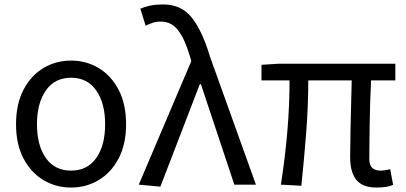

<svg xmlns="http://www.w3.org/2000/svg" viewBox="-20 -829 1823 862"><path d="M299 13Q231 13 175 -20.5Q119 -54 85.5 -117.5Q52 -181 52 -271Q52 -362 85.5 -426Q119 -490 175 -523.5Q231 -557 299 -557Q367 -557 423 -523.5Q479 -490 512.5 -426Q546 -362 546 -271Q546 -181 512.5 -117.5Q479 -54 423 -20.5Q367 13 299 13ZM299 -63Q372 -63 412 -119.5Q452 -176 452 -271Q452 -366 412 -423Q372 -480 299 -480Q226 -480 186 -423Q146 -366 146 -271Q146 -176 186 -119.5Q226 -63 299 -63Z M700 9 603 0 839 -555 832 -578Q810 -653 780 -692.5Q750 -732 703 -732Q681 -732 664.5 -726.5Q648 -721 634 -713L610 -790Q629 -798 653 -803.5Q677 -809 713 -809Q794 -809 841 -750Q888 -691 923 -574L1129 0H1032L882 -451H877Z M1671 13Q1607 13 1579.5 -22Q1552 -57 1552 -122Q1552 -208 1559 -468H1364Q1364 -353 1354.5 -231.5Q1345 -110 1333 5L1241 0Q1280 -248 1280 -468H1154V-538L1232 -543H1755V-468H1646Q1641 -370 1639.5 -263Q1638 -156 1638 -116Q1638 -88 1651 -75.5Q1664 -63 1689 -63Q1703 -63 1732 -69L1745 1Q1718 13 1671 13Z"/></svg>

Font: Gothic Nguyen
Style: Regular
Weight: 400
Designer: MORI Takayuki
Version: Version 1.220;July 21, 2023;FontCreator 14.0.0.2814 64-bit